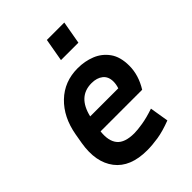

<svg xmlns="http://www.w3.org/2000/svg" viewBox="-211 -828 943 943"><g transform="rotate(-45 261.0 -356.0)"><path d="M424 -24Q369 -3 327.5 3.5Q286 10 250 10Q134 10 81.5 -58.5Q29 -127 48 -242L57 -294Q75 -396 138 -456.5Q201 -517 294 -517Q343 -517 385.5 -500Q428 -483 455 -445.5Q482 -408 482 -346Q482 -281 443 -218H154Q147 -157 173 -125.5Q199 -94 265 -94Q287 -94 324 -100Q361 -106 408 -122ZM290 -417Q196 -417 170 -306H365Q372 -327 372 -346Q372 -381 349.5 -399Q327 -417 290 -417ZM385 -603H264L285 -722H406Z"/></g></svg>

Font: Inria Sans
Style: Bold Italic
Weight: 700
Italic angle: -10°
Designer: Black Foundry Team
Foundry: Black Foundry
Version: Version 1.2; ttfautohint (v1.8.3)